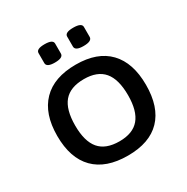

<svg xmlns="http://www.w3.org/2000/svg" viewBox="-162 -837 954 982"><g transform="rotate(-30 315.0 -346.5)"><path d="M317 7Q188 7 120.5 -61.5Q53 -130 53 -261Q53 -391 120.5 -460.5Q188 -530 317 -530Q444 -530 510.5 -460.5Q577 -391 577 -261Q577 -130 511 -61.5Q445 7 317 7ZM316 -78Q395 -78 433 -123Q471 -168 471 -261Q471 -355 433 -400Q395 -445 316 -445Q235 -445 197 -400Q159 -355 159 -261Q159 -168 197 -123Q235 -78 316 -78ZM400 -592Q351 -592 351 -617V-676Q351 -700 400 -700Q450 -700 450 -676V-617Q450 -592 400 -592ZM231 -592Q182 -592 182 -617V-676Q182 -700 231 -700Q280 -700 280 -676V-617Q280 -592 231 -592Z"/></g></svg>

Font: Asap Semi Expanded Medium
Style: Regular
Weight: 500
Width: 6
Designer: Pablo Cosgaya
Foundry: Omnibus-Type
Version: Version 3.001; ttfautohint (v1.8.4.7-5d5b)